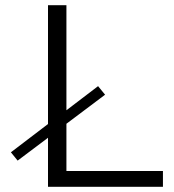

<svg xmlns="http://www.w3.org/2000/svg" viewBox="-20 -720 671 740"><path d="M236 -61V-243L385 -355L358 -388L236 -295V-700H165V-242L22 -133L48 -101L165 -189V0H608V-61Z"/></svg>

Font: Arthouse Owned
Style: Regular
Weight: 400
Designer: Jeremy Tribby
Foundry: Tribby Type
Version: Version 1.000;PS 001.000;hotconv 1.0.88;makeotf.lib2.5.64775